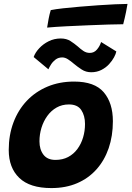

<svg xmlns="http://www.w3.org/2000/svg" viewBox="-20 -947 670 978"><path d="M241.5 11Q132 11 78.2 -40.8Q24.5 -92.5 24.5 -183Q24.5 -259.5 48.5 -323.2Q72.5 -387 116.5 -433.5Q160.5 -480 221.8 -505.8Q283 -531.5 357.5 -531.5Q462 -531.5 508.5 -477Q555 -422.5 555 -329.5Q555 -254.5 533.5 -192Q512 -129.5 471.2 -84Q430.5 -38.5 372.8 -13.8Q315 11 241.5 11ZM262.5 -132.5Q299 -132.5 327 -147.2Q355 -162 374.2 -188Q393.5 -214 403.2 -246.8Q413 -279.5 413 -315.5Q413 -358 394 -386.5Q375 -415 331 -415Q296 -415 268.2 -399.2Q240.5 -383.5 221 -356.5Q201.5 -329.5 191.2 -296Q181 -262.5 181 -227Q181 -186 201.2 -159.2Q221.5 -132.5 262.5 -132.5ZM151.5 -656.5Q159.5 -679.5 179.8 -701.2Q200 -723 228.2 -737Q256.5 -751 289.5 -751Q318.5 -751 338.8 -738Q359 -725 376 -710.5Q390 -697.5 404.8 -687.5Q419.5 -677.5 437.5 -677.5Q459.5 -677.5 474 -694.8Q488.5 -712 495 -733L572.5 -685Q570.5 -673 561 -655.2Q551.5 -637.5 535.5 -620Q519.5 -602.5 496.5 -590.8Q473.5 -579 444.5 -579Q417.5 -579 396 -593Q374.5 -607 356 -622.5Q341 -635.5 326.2 -645Q311.5 -654.5 297 -654.5Q277.5 -654.5 263.2 -643.8Q249 -633 240 -618.8Q231 -604.5 226.5 -594ZM607.5 -823.5Q579 -823.5 532 -822Q485 -820.5 429.5 -818.2Q374 -816 319 -813.2Q264 -810.5 220 -806.5Q223.5 -829.5 227.8 -851.8Q232 -874 238.5 -895.5Q263 -900.5 302 -904.8Q341 -909 387.5 -913Q434 -917 480.8 -920.2Q527.5 -923.5 566.5 -925.2Q605.5 -927 629.5 -927Q628 -915.5 622 -885.8Q616 -856 607.5 -823.5Z"/></svg>

Font: Grandstander Thin
Style: Bold Italic
Weight: 700
Italic angle: -15°
Version: Version 1.200